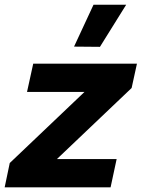

<svg xmlns="http://www.w3.org/2000/svg" viewBox="-31 -803 607 823"><path d="M443 0H-11L10.8 -104.2L331 -408.8H84.8L111.4 -530H556L533.2 -425.8L213 -121.2H469ZM509.8 -782.6 397.4 -602.2 286.4 -603.2 369.8 -782.6Z"/></svg>

Font: Be Vietnam Pro Variable Thin
Style: Italic
Weight: 100
Italic angle: -12°
Designer: Lam Bao, Tony Le, Vietanh Nguyen
Foundry: Yellow Type Foundry
Version: Version 1.002